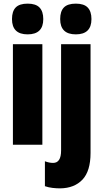

<svg xmlns="http://www.w3.org/2000/svg" viewBox="-20 -796 570 1056"><path d="M132 -776Q177 -776 197.5 -754.5Q218 -733 218 -691Q218 -607 132 -607Q46 -607 46 -691Q46 -734 66.5 -755Q87 -776 132 -776ZM213 -553V0H51V-553ZM311 -691Q311 -734 331.5 -755Q352 -776 397 -776Q442 -776 462.5 -754.5Q483 -733 483 -691Q483 -607 397 -607Q311 -607 311 -691ZM311 240Q291 240 269 237.5Q247 235 227 228V91Q251 100 272 100Q316 100 316 32V-553H478V45Q478 145 433.5 192Q389 239 311 240Z"/></svg>

Font: Noto Sans Sinhala ExtraCondensed Black
Style: Regular
Weight: 900
Width: 2
Designer: Jelle Bosma - Monotype Design Team
Foundry: Monotype Imaging Inc.
Version: Version 2.006; ttfautohint (v1.8.4.7-5d5b)